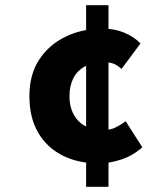

<svg xmlns="http://www.w3.org/2000/svg" viewBox="-20 -676 640 738"><path d="M360 -48Q280 -48 220 -78.5Q160 -109 126.5 -166.5Q93 -224 93 -307Q93 -389 130.5 -446.5Q168 -504 232 -535Q296 -566 375 -566Q420 -566 457.5 -550.5Q495 -535 520 -509L447 -411Q431 -426 415.5 -431.5Q400 -437 384 -437Q337 -437 307 -421Q277 -405 262 -375.5Q247 -346 247 -307Q247 -247 281 -211.5Q315 -176 378 -176Q404 -176 425 -186.5Q446 -197 463 -210L527 -110Q490 -77 445 -62.5Q400 -48 360 -48ZM311 42V-656H397V42Z"/></svg>

Font: Source Code Pro ExtraLight ExtraBold
Style: Regular
Weight: 800
Monospace: yes
Version: Version 1.018;hotconv 1.0.116;makeotfexe 2.5.65601